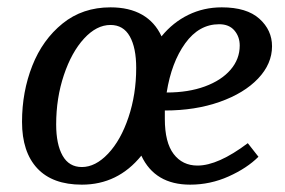

<svg xmlns="http://www.w3.org/2000/svg" viewBox="-20 -496 775 523"><path d="M655 -106 684 -69Q653 -38 603 -15.5Q553 7 498 7Q402 7 365 -72Q301 7 203 7Q123 7 81.5 -37.5Q40 -82 40 -164Q40 -246 68 -317Q96 -388 150.5 -432Q205 -476 281 -476Q332 -476 367 -456Q402 -436 420 -397Q451 -435 493 -455.5Q535 -476 584 -476Q652 -476 686.5 -445Q721 -414 721 -370Q721 -322 683 -282Q645 -242 578.5 -218.5Q512 -195 429 -195V-172Q429 -108 453 -76.5Q477 -45 518 -45Q574 -45 655 -106ZM434 -244Q493 -244 538 -260.5Q583 -277 608 -306Q633 -335 633 -372Q633 -396 618.5 -413Q604 -430 577 -430Q522 -430 484.5 -378Q447 -326 434 -244ZM351 -311Q351 -366 333.5 -397Q316 -428 281 -428Q243 -428 209 -391Q175 -354 154 -291.5Q133 -229 133 -157Q133 -103 150.5 -72Q168 -41 203 -41Q240 -41 274.5 -77.5Q309 -114 330 -176.5Q351 -239 351 -311Z"/></svg>

Font: Caladea
Style: Italic
Weight: 400
Italic angle: -9°
Designer: Carolina Giovagnoli and Andres Torresi
Foundry: Carolina Giovagnoli & Andres Torresi
Version: Version 1.001